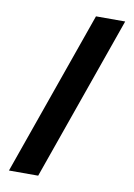

<svg xmlns="http://www.w3.org/2000/svg" viewBox="-81 -742 565 809"><g transform="rotate(10 201.5 -337.5)"><path d="M15 14.2 263.3 -689.2H388.3L140 14.2Z"/></g></svg>

Font: Funnel Display
Style: Bold
Weight: 700
Designer: NORD ID, Kristian Moeller
Foundry: Dicotype
Version: Version 1.000